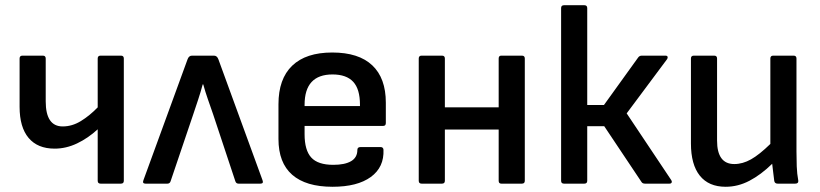

<svg xmlns="http://www.w3.org/2000/svg" viewBox="-20 -703 3139 735"><path d="M365 0Q354 0 354 -11V-208Q317 -174 275 -154Q233 -134 189 -134Q124 -134 89.5 -175Q55 -216 55 -294V-479Q55 -490 66 -490H144Q155 -490 155 -479V-315Q155 -219 220 -219Q256 -219 289.5 -239.5Q323 -260 354 -292V-479Q354 -490 365 -490H443Q454 -490 454 -479V-11Q454 0 443 0Z M537 0Q524 0 529 -13L698 -476Q703 -490 715 -490H799Q811 -490 816 -476L985 -13Q990 0 977 0H893Q884 0 881 -9L796 -265Q786 -294 776 -322.5Q766 -351 758 -380H756Q748 -350 738.5 -321.5Q729 -293 719 -263L633 -9Q630 0 621 0Z M1253 12Q1151 12 1098.5 -34Q1046 -80 1046 -171V-304Q1046 -401 1098.5 -451.5Q1151 -502 1252 -502Q1353 -502 1405 -453Q1457 -404 1457 -310V-232Q1457 -221 1447 -221H1146V-189Q1146 -128 1171.5 -100Q1197 -72 1256 -72Q1300 -72 1324 -86Q1348 -100 1348 -129Q1348 -140 1360 -140H1437Q1447 -140 1448 -130Q1451 -63 1399.5 -25.5Q1348 12 1253 12ZM1146 -297H1358V-302Q1358 -362 1332 -390Q1306 -418 1253 -418Q1146 -418 1146 -302Z M1594 0Q1583 0 1583 -11V-479Q1583 -490 1594 -490H1672Q1683 -490 1683 -479V-292H1889V-479Q1889 -490 1899 -490H1978Q1989 -490 1989 -479V-11Q1989 0 1978 0H1899Q1889 0 1889 -11V-207H1683V-11Q1683 0 1672 0Z M2550 -13Q2553 -8 2551 -4Q2549 0 2543 0H2449Q2440 0 2436 -6L2293 -220H2228V-11Q2228 0 2217 0H2139Q2128 0 2128 -11V-672Q2128 -683 2139 -683H2217Q2228 -683 2228 -672V-301H2292L2423 -483Q2428 -490 2437 -490H2527Q2534 -490 2535.5 -486Q2537 -482 2534 -477L2379 -269Z M2758 12Q2693 12 2659 -30.5Q2625 -73 2625 -154V-479Q2625 -490 2636 -490H2714Q2725 -490 2725 -479V-165Q2725 -75 2791 -75Q2823 -75 2855 -93Q2887 -111 2929 -152V-479Q2929 -490 2940 -490H3018Q3029 -490 3029 -479V-123Q3029 -95 3030 -66.5Q3031 -38 3036 -11Q3037 0 3024 0H2957Q2946 0 2944 -10Q2942 -26 2940 -42.5Q2938 -59 2936 -76Q2893 -34 2849 -11Q2805 12 2758 12Z"/></svg>

Font: Sofia Sans SemiBold
Style: Regular
Weight: 600
Designer: Botio Nikoltchev, Ani Petrova
Foundry: lettersoup
Version: Version 4.101; ttfautohint (v1.8.4.7-5d5b)